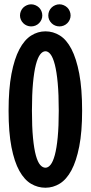

<svg xmlns="http://www.w3.org/2000/svg" viewBox="-20 -858 423 895"><path d="M362.8 -341.8Q362.8 -243.7 349.4 -175.3Q335.9 -106.9 313 -64.2Q290 -21.5 258.8 -2.2Q227.5 17.1 191.9 17.1Q156.2 17.1 125 -1.2Q93.8 -19.5 70.3 -61.5Q46.9 -103.5 33.4 -172.4Q20 -241.2 20 -341.8Q20 -442.9 33.4 -513.4Q46.9 -584 70.3 -628.2Q93.8 -672.4 125 -692.1Q156.2 -711.9 191.9 -711.9Q227.5 -711.9 258.8 -692.6Q290 -673.3 313 -629.4Q335.9 -585.4 349.4 -514.9Q362.8 -444.3 362.8 -341.8ZM253.9 -341.8Q253.9 -418.5 249 -471.2Q244.1 -523.9 235.6 -556.9Q227.1 -589.8 215.8 -604.5Q204.6 -619.1 191.9 -619.1Q178.7 -619.1 167.2 -604.2Q155.8 -589.4 147.2 -556.4Q138.7 -523.4 133.8 -470.5Q128.9 -417.5 128.9 -341.8Q128.9 -266.6 133.8 -215.6Q138.7 -164.6 147.2 -133.5Q155.8 -102.5 167.2 -89.4Q178.7 -76.2 191.9 -76.2Q204.6 -76.2 215.8 -90.1Q227.1 -104 235.6 -135.5Q244.1 -167 249 -217.8Q253.9 -268.6 253.9 -341.8ZM177.2 -785.6Q177.2 -775.4 173.1 -766.1Q168.9 -756.8 161.9 -749.8Q154.8 -742.7 145.3 -738.8Q135.7 -734.9 125 -734.9Q114.7 -734.9 105.2 -738.8Q95.7 -742.7 88.6 -749.8Q81.5 -756.8 77.4 -766.1Q73.2 -775.4 73.2 -785.6Q73.2 -796.4 77.4 -806.2Q81.5 -815.9 88.6 -822.8Q95.7 -829.6 105.2 -833.7Q114.7 -837.9 125 -837.9Q135.7 -837.9 145.3 -833.7Q154.8 -829.6 161.9 -822.8Q168.9 -815.9 173.1 -806.2Q177.2 -796.4 177.2 -785.6ZM309.1 -785.6Q309.1 -775.4 304.9 -766.1Q300.8 -756.8 293.7 -749.8Q286.6 -742.7 277.1 -738.8Q267.6 -734.9 257.3 -734.9Q246.6 -734.9 237.1 -738.8Q227.5 -742.7 220.5 -749.8Q213.4 -756.8 209.2 -766.1Q205.1 -775.4 205.1 -785.6Q205.1 -796.4 209.2 -806.2Q213.4 -815.9 220.5 -822.8Q227.5 -829.6 237.1 -833.7Q246.6 -837.9 257.3 -837.9Q267.6 -837.9 277.1 -833.7Q286.6 -829.6 293.7 -822.8Q300.8 -815.9 304.9 -806.2Q309.1 -796.4 309.1 -785.6Z"/></svg>

Font: Mouse Memoirs
Style: Regular
Weight: 400
Version: Version 1.000